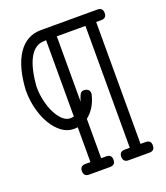

<svg xmlns="http://www.w3.org/2000/svg" viewBox="-125 -751 722 837"><g transform="rotate(-20 236.0 -333.0)"><path d="M161.6 -665C139.2 -665 119 -659.9 101.1 -649.7C83.2 -639.4 67.9 -624.7 55.2 -605.5C42.5 -586.3 32.4 -562.8 24.9 -535.2C17.4 -507.5 12.7 -476.2 10.7 -441.4V-439C10.7 -409 14.3 -380.3 21.5 -352.8C28.6 -325.3 38.5 -301 51 -280C63.6 -259 78.3 -242.3 95.2 -229.7C112.1 -217.2 130.4 -210.9 149.9 -210.9H158.2C159.8 -211.3 161.5 -211.4 163.3 -211.4C165.1 -211.4 166.8 -211.6 168.5 -211.9V-50.3H145C128.4 -50.3 120.1 -42.2 120.1 -25.9C120.1 -9.3 128.4 -1 145 -1H241.7C258.3 -1 266.6 -9.3 266.6 -25.9C266.6 -42.2 258.3 -50.3 241.7 -50.3H218.3V-232.9C231.6 -243.3 242.9 -255.9 252.2 -270.8C261.5 -285.6 268.7 -303.2 273.9 -323.7C274.3 -325.4 274.5 -326.9 274.7 -328.4C274.8 -329.8 274.9 -331.2 274.9 -332.5C274.9 -338.7 272.6 -343.9 268.1 -348.1C263.5 -352.4 256.5 -354.5 247.1 -354.5C242.2 -354.5 238.4 -353.2 235.6 -350.6C232.8 -348 230.5 -344.7 228.5 -340.8C226.6 -336.9 224.9 -332.5 223.4 -327.6C221.9 -322.8 220.2 -317.9 218.3 -313V-615.7H351.1V-50.3H327.6C311 -50.3 302.7 -42.2 302.7 -25.9C302.7 -9.3 311 -1 327.6 -1H424.3C440.9 -1 449.2 -9.3 449.2 -25.9C449.2 -42.2 440.9 -50.3 424.3 -50.3H400.9V-615.7H424.3C440.9 -615.7 449.2 -623.9 449.2 -640.1C449.2 -656.7 440.9 -665 424.3 -665ZM168.5 -615.7V-262.2C166.2 -261.6 163.9 -261.1 161.6 -260.7L154.8 -259.8H150.9C138.5 -260.1 126.9 -265.5 116 -275.9C105.1 -286.3 95.5 -299.8 87.2 -316.4C78.9 -333 72.3 -351.9 67.4 -373C62.5 -394.2 60.1 -415.9 60.1 -438V-438.5C62 -466.5 65.6 -491.5 70.8 -513.4C76 -535.4 82.8 -554 91.1 -569.1C99.4 -584.2 109.2 -595.7 120.6 -603.5C132 -611.3 145 -615.2 159.7 -615.2C162.3 -615.2 164.1 -615.4 165 -615.7ZM192.4 -660.2C191.7 -660.2 191.2 -660.3 190.9 -660.6C190.9 -661 191 -661.2 191.2 -661.4C191.3 -661.5 191.4 -661.8 191.4 -662.1C191.4 -662.4 191.6 -662.6 191.9 -662.6C192.2 -662.6 192.4 -661.8 192.4 -660.2Z"/></g></svg>

Font: Nathan
Style: Regular
Weight: 400
Designer: Peter Wiegel
Foundry: Peter Wiegel
Version: Version 1.001 2009